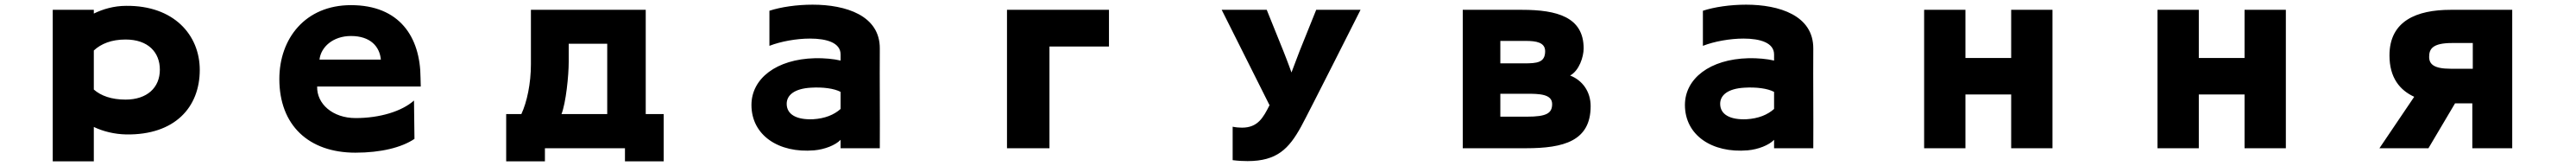

<svg xmlns="http://www.w3.org/2000/svg" viewBox="-20 -570 11040 710"><path d="M836 -271C836 -421 724 -547 521 -545C468 -545 421 -531 382 -512V-528H206V120H382V-27C422 -8 470 4 521 5C729 8 836 -111 836 -271ZM382 -187V-354C413 -383 458 -401 518 -401C615 -401 665 -346 665 -272C665 -195 610 -144 518 -144C458 -144 413 -160 382 -187Z M1339 -200H1783C1783 -200 1782 -227 1782 -238C1781 -412 1692 -548 1484 -548C1288 -548 1177 -405 1177 -232C1177 -35 1302 83 1503 83C1612 83 1701 61 1756 24L1754 -140C1702 -94 1608 -65 1504 -65C1405 -65 1337 -126 1339 -200ZM1612 -315H1349C1355 -369 1407 -416 1484 -416C1567 -416 1607 -371 1612 -315Z M2658 64V120H2824V-82H2747V-528H2255V-295C2255 -213 2238 -133 2214 -82H2149V120H2315V64ZM2417 -307V-383H2582V-82H2386C2405 -130 2417 -246 2417 -307Z M3582 28V64H3750C3751 -81 3749 -221 3750 -362C3751 -504 3604 -550 3462 -550C3394 -550 3326 -540 3277 -524V-374C3326 -393 3393 -405 3451 -405C3523 -405 3582 -387 3582 -337V-311C3553 -318 3510 -322 3472 -321C3307 -317 3200 -234 3200 -121C3200 8 3316 86 3469 73C3514 69 3560 51 3582 28ZM3582 -177V-104C3554 -79 3515 -63 3464 -60C3394 -57 3351 -80 3351 -126C3351 -163 3384 -191 3455 -195C3505 -198 3554 -192 3582 -177Z M4477 64V-371H4732V-528H4295V64Z M5810 -528H5620L5549 -352C5549 -352 5526 -291 5514 -260C5503 -292 5480 -350 5480 -350L5408 -528H5215L5420 -120C5393 -67 5370 -24 5302 -24C5290 -24 5277 -25 5262 -28V115C5285 118 5307 119 5326 119C5452 119 5503 66 5555 -28C5591 -94 5810 -528 5810 -528Z M6796 -116C6796 -179 6760 -227 6708 -247C6747 -268 6766 -327 6766 -363C6766 -497 6652 -528 6502 -528H6248V64H6519C6681 64 6796 33 6796 -116ZM6601 -351C6601 -302 6566 -299 6511 -299H6409V-395H6518C6562 -395 6601 -389 6601 -351ZM6631 -125C6631 -85 6606 -71 6523 -71H6409V-169H6522C6575 -169 6631 -168 6631 -125Z M7582 28V64H7750C7751 -81 7749 -221 7750 -362C7751 -504 7604 -550 7462 -550C7394 -550 7326 -540 7277 -524V-374C7326 -393 7393 -405 7451 -405C7523 -405 7582 -387 7582 -337V-311C7553 -318 7510 -322 7472 -321C7307 -317 7200 -234 7200 -121C7200 8 7316 86 7469 73C7514 69 7560 51 7582 28ZM7582 -177V-104C7554 -79 7515 -63 7464 -60C7394 -57 7351 -80 7351 -126C7351 -163 7384 -191 7455 -195C7505 -198 7554 -192 7582 -177Z M8598 -166V64H8775V-528H8598V-322H8402V-528H8225V64H8402V-166Z M9598 -166V64H9775V-528H9598V-322H9402V-528H9225V64H9402V-166Z M10574 -128V64H10745V-528H10481C10336 -528 10219 -481 10219 -333C10219 -237 10264 -184 10325 -156L10176 64H10386L10500 -128ZM10487 -386H10576V-276H10481C10410 -276 10389 -295 10389 -327C10389 -360 10403 -386 10487 -386Z"/></svg>

Font: LINE Seed JP App_OTF ExtraBold
Style: Regular
Weight: 800
Designer: LINE & Fontrix & Fontworks
Version: Version 1.013